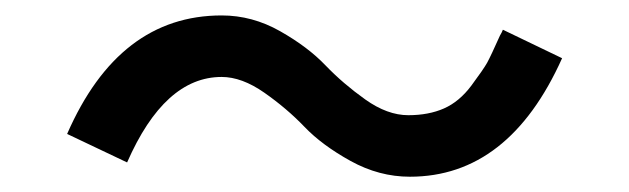

<svg xmlns="http://www.w3.org/2000/svg" viewBox="-20 -484 819 250"><path d="M67.4 -309.6Q134.8 -463.9 268.6 -463.9Q308.6 -463.9 344.7 -443.4Q380.9 -422.9 403.8 -398.9Q426.8 -375 455.6 -354.5Q484.4 -334 511.7 -334Q538.1 -334 558.1 -342.8Q578.1 -351.6 593.8 -372.6Q609.4 -393.6 614.3 -402.3Q619.1 -411.1 630.9 -437.5Q633.8 -442.4 634.8 -445.3L711.9 -408.2Q642.6 -253.9 513.7 -253.9Q473.6 -253.9 436.5 -274.4Q399.4 -294.9 376.5 -318.8Q353.5 -342.8 324.2 -363.3Q294.9 -383.8 268.6 -383.8Q194.3 -383.8 145.5 -272.5Z"/></svg>

Font: Gothic A1 Medium
Style: Regular
Weight: 500
Designer: HanYang I&C Co.,Ltd.
Foundry: HanYang I&C Co.,Ltd.
Version: Version 2.50